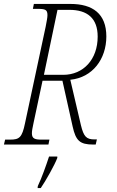

<svg xmlns="http://www.w3.org/2000/svg" viewBox="-40 -734 592 975"><path d="M-20 0H206L211 -25H171C137 -25 122 -30 122 -57C122 -69 125 -85 130 -108L176 -324H277L329 -91C345 -20 365 0 433 0H446L452 -26H440C398 -26 385 -41 371 -98L317 -329C430 -340 500 -434 500 -549C500 -664 431 -714 318 -714H132L127 -689H150C190 -689 201 -685 201 -657C201 -645 197 -625 192 -599L87 -108C72 -35 58 -25 11 -25H-14ZM281 -354H183L252 -684H312C403 -684 456 -642 456 -548C456 -433 384 -354 281 -354ZM152 211 151 221H167C192 185 238 103 251 68V61H209C194 107 172 169 152 211Z"/></svg>

Font: Noto Serif Condensed ExtraLight
Style: Italic
Weight: 200
Width: 3
Italic angle: -12°
Designer: Monotype Design Team
Foundry: Monotype Imaging Inc.
Version: Version 2.013